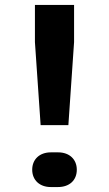

<svg xmlns="http://www.w3.org/2000/svg" viewBox="-20 -750 440 775"><path d="M256 -245 279 -580V-730H121V-580L144 -245ZM214 5C260 5 290 -22 290 -65C290 -107 260 -135 215 -135H185C140 -135 110 -107 110 -65C110 -23 140 5 185 5Z"/></svg>

Font: Tekne LDO ExtraBold
Style: Regular
Weight: 800
Monospace: yes
Designer: Alessio Laiso, Mario Rullo, Paolo Rosset
Foundry: Alessio Laiso
Version: Version 1.000;hotconv 1.0.109;makeotfexe 2.5.65596